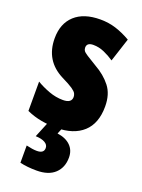

<svg xmlns="http://www.w3.org/2000/svg" viewBox="-151 -632 698 941"><g transform="rotate(20 198.0 -161.5)"><path d="M372 -170Q372 -81 322 -35.5Q272 10 183 10Q143 10 103.5 3Q64 -4 26 -21V-174Q56 -156 92.5 -142.5Q129 -129 166 -129Q211 -129 211 -161Q211 -170 206.5 -179Q202 -188 184.5 -200Q167 -212 128 -231Q25 -283 25 -400Q25 -477 72 -520Q119 -563 205 -563Q248 -563 286 -551Q324 -539 364 -516L324 -393Q299 -410 271.5 -422Q244 -434 215 -434Q181 -434 181 -408Q181 -399 185.5 -392Q190 -385 207 -374Q224 -363 259 -342Q309 -314 340.5 -274Q372 -234 372 -170ZM291 126Q291 178 258 209Q225 240 163 240Q114 240 76 231V141Q93 145 106.5 147Q120 149 131 149Q168 149 168 121Q168 104 150.5 94Q133 84 102 83L136 0H212L198 34Q242 40 266.5 64Q291 88 291 126Z"/></g></svg>

Font: Noto Sans ExtraCondensed Black
Style: Regular
Weight: 900
Width: 2
Designer: Monotype Design Team
Foundry: Monotype Imaging Inc.
Version: Version 2.013; ttfautohint (v1.8.4.7-5d5b)